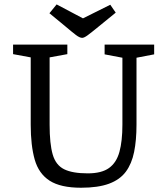

<svg xmlns="http://www.w3.org/2000/svg" viewBox="-20 -854 772 887"><path d="M354.5 13.3Q260.1 13.3 209.5 -19.1Q158.9 -51.6 140.4 -116.6Q121.9 -181.6 121.9 -278V-588.9L40.4 -603.9V-648H291.1V-603.9L209.2 -588.9V-278Q209.2 -189.3 223.5 -140.3Q237.7 -91.3 276.1 -72.2Q314.5 -53.1 385.4 -53.1Q449.4 -53.1 483.7 -77.9Q518.1 -102.6 531.8 -152.5Q545.5 -202.4 545.5 -278V-587.3L463.3 -602.9V-648H692.2V-602.9L610.6 -587.3V-278Q610.6 -206.4 599.6 -152Q588.6 -97.6 561.3 -60.7Q533.9 -23.9 483.6 -5.3Q433.2 13.3 354.5 13.3ZM359.6 -679.1Q348.1 -679.1 330.3 -692.7Q312.5 -706.3 282.3 -731.9L208.4 -792.8L241.6 -833.6L363.3 -769.2L489.5 -832.1L514.6 -795.6L436.8 -732.2Q401.6 -703.3 385.1 -691.2Q368.6 -679.1 359.6 -679.1Z"/></svg>

Font: Faustina Light
Style: Regular
Weight: 300
Designer: Alfonso Garcia
Foundry: http://www.omnibus-type.com
Version: Version 1.200